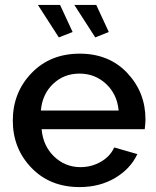

<svg xmlns="http://www.w3.org/2000/svg" viewBox="-20 -750 635 780"><path d="M367 -598 282 -730H371L422 -620ZM219 -598 134 -730H224L275 -620ZM303 10Q183 10 107.5 -68.5Q32 -147 32 -260Q32 -374 108 -453Q184 -532 304 -532Q423 -532 497 -453.5Q571 -375 571 -265Q571 -252 568 -225H149Q155 -157 200 -114Q245 -71 307 -71Q352 -71 390 -93Q428 -115 444 -151L538 -124Q510 -64 447.5 -27Q385 10 303 10ZM146 -301H462Q456 -367 411 -409Q366 -451 303 -451Q240 -451 196 -409.5Q152 -368 146 -301Z"/></svg>

Font: Raleway
Style: Regular
Weight: 600
Designer: Matt McInerney, Pablo Impallari, Rodrigo Fuenzalida
Foundry: Matt McInerney, Pablo Impallari, Rodrigo Fuenzalida
Version: Version 1.000;PS 001.001;hotconv 1.0.56; ttfautohint (v1.5)